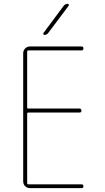

<svg xmlns="http://www.w3.org/2000/svg" viewBox="-20 -970 540 990"><path d="M134.8 0Q120.1 0 109.9 -9.8Q99.6 -19.5 99.6 -35.2V-695.3Q99.6 -710 109.9 -720.2Q120.1 -730.5 134.8 -730.5H400.4Q410.2 -730.5 410.2 -720.2Q410.2 -710 400.4 -710H125Q120.1 -710 120.1 -705.1V-415Q120.1 -410.2 125 -410.2H389.6Q399.4 -410.2 399.9 -399.9Q400.4 -389.6 389.6 -389.6H125Q120.1 -389.6 120.1 -384.8V-25.4Q120.1 -20.5 125 -19.5H400.4Q410.2 -19.5 410.2 -9.8Q410.2 0 400.4 0ZM209 -790Q205.1 -790 203.6 -793.5Q202.1 -796.9 204.1 -799.8L308.6 -940.4Q316.4 -950.2 329.1 -950.2Q333 -950.2 334.5 -946.8Q335.9 -943.4 334 -940.4L228.5 -799.8Q220.7 -790 209 -790Z"/></svg>

Font: Rounded Mgen+ 1mn thin
Style: Regular
Weight: 100
Designer: [Source Han Sans]
Ryoko NISHIZUKA  (kana & ideographs); Paul D. Hunt (Latin, Greek & Cyrillic); Wenlong ZHANG  (bopomofo
Version: Version 1.059.20150602